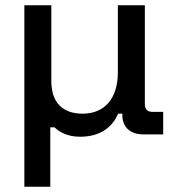

<svg xmlns="http://www.w3.org/2000/svg" viewBox="-20 -513 663 733"><path d="M73 200H172V-27H188C207 -9 237 9 286 9C366 9 411 -31 431 -79H447V-70C449 -25 480 0 526 0H603V-86H561C543 -86 533 -96 533 -116V-493H430V-238C430 -135 378 -79 295 -79C220 -79 176 -121 176 -203V-493H73Z"/></svg>

Font: Meta Space Medium
Style: Regular
Weight: 500
Designer: Meta Pool / Florian Karsten
Foundry: Meta Pool / Florian Karsten
Version: Version 2.000;Glyphs 3.1.1 (3137)